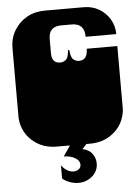

<svg xmlns="http://www.w3.org/2000/svg" viewBox="-61 -769 738 1024"><g transform="rotate(-5 308.0 -256.5)"><path d="M218 6Q148 6 97.5 -33.5Q47 -73 33 -135Q32 -140 31 -145.5Q30 -151 29.5 -157.5Q29 -164 29 -170V-171Q29 -178 29 -179.5Q29 -181 29 -186.5Q29 -192 29 -209V-260Q29 -277 29 -281.5Q29 -286 29 -288Q29 -290 29 -296V-297Q29 -304 29 -305.5Q29 -307 29 -312.5Q29 -318 29 -334V-536Q29 -590 54 -632Q79 -674 121.5 -698Q164 -722 218 -722H426Q472 -722 508 -701Q544 -680 565.5 -644Q587 -608 587 -564H423Q423 -636 355 -636H299Q231 -636 231 -569V-492Q231 -439 277 -439Q293 -439 306.5 -450Q320 -461 323 -501H330Q333 -461 347 -450Q361 -439 377 -439Q423 -439 423 -500H587V-334Q587 -318 587 -312.5Q587 -307 587 -305.5Q587 -304 587 -297V-296Q587 -290 587 -288Q587 -286 587 -281.5Q587 -277 587 -260V-209Q587 -193 587 -187.5Q587 -182 587 -180.5Q587 -179 587 -172V-171Q587 -165 586.5 -158Q586 -151 585 -145.5Q584 -140 583 -135Q569 -73 518.5 -33.5Q468 6 398 6ZM317 209Q294 209 270 200Q246 191 232 178V107Q244 125 261.5 135.5Q279 146 295 146Q312 146 324 137.5Q336 129 336 113Q336 91 311.5 76.5Q287 62 251 62L293 0H383L354 31Q390 39 406.5 62.5Q423 86 423 113Q423 155 391.5 182Q360 209 317 209Z"/></g></svg>

Font: Danfo
Style: Regular
Weight: 400
Designer: Seyi Olusanya, David Udoh, Eyiyemi Adegbite, Mirko Velimirović
Version: Version 1.000